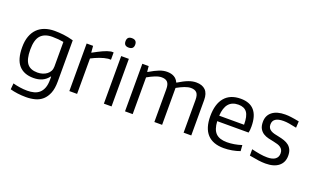

<svg xmlns="http://www.w3.org/2000/svg" viewBox="-98 -1294 3347 2048"><g transform="rotate(20 1575.5 -270.0)"><path d="M291 -69Q321 -69 348.5 -77.5Q376 -86 396.5 -101.5Q417 -117 429 -139.5Q441 -162 441 -191V-471Q414 -476 381.5 -479Q349 -482 313 -482Q225 -482 181 -434Q137 -386 137 -274Q137 -164 174 -116.5Q211 -69 291 -69ZM266 219Q218 219 171 213Q124 207 86 196L92 127Q129 137 171 143.5Q213 150 255 150Q297 150 332 140.5Q367 131 392 108.5Q417 86 431 49Q445 12 445 -43V-78H440Q383 0 271 0Q162 0 104.5 -65Q47 -130 47 -269Q47 -340 66 -392.5Q85 -445 120 -480Q155 -515 204.5 -532.5Q254 -550 314 -550Q362 -550 415.5 -544Q469 -538 529 -521V-53Q529 27 508 79Q487 131 451.5 162.5Q416 194 368 206.5Q320 219 266 219Z M680 -540H753L759 -466H763Q819 -497 866 -519Q913 -541 955 -549H983V-466H952Q907 -460 859.5 -442.5Q812 -425 768 -402V0H680Z M1072 -540H1159V0H1072ZM1115 -652Q1061 -652 1061 -705Q1061 -759 1115 -759Q1171 -759 1171 -705Q1171 -652 1115 -652Z M1312 -540H1384L1390 -477H1395Q1459 -515 1504 -532.5Q1549 -550 1591 -550Q1688 -550 1720 -476H1724Q1789 -516 1835 -533Q1881 -550 1922 -550Q1991 -550 2027.5 -513.5Q2064 -477 2064 -402V0H1977V-372Q1977 -428 1955.5 -451.5Q1934 -475 1889 -475Q1858 -475 1818.5 -460Q1779 -445 1733 -419V0H1645V-372Q1645 -428 1623.5 -451.5Q1602 -475 1557 -475Q1525 -475 1484.5 -459Q1444 -443 1399 -417V0H1312Z M2426 -481Q2282 -481 2272 -300H2554Q2554 -398 2523 -439.5Q2492 -481 2426 -481ZM2434 9Q2310 9 2247 -59.5Q2184 -128 2184 -263Q2184 -402 2246.5 -475.5Q2309 -549 2428 -549Q2635 -549 2635 -308Q2635 -262 2628 -238H2272Q2277 -144 2318.5 -103Q2360 -62 2445 -62Q2483 -62 2526 -69Q2569 -76 2611 -90L2616 -23Q2576 -8 2527.5 0.5Q2479 9 2434 9Z M2908 11Q2872 11 2830 5.5Q2788 0 2725 -12V-84Q2775 -72 2819.5 -64.5Q2864 -57 2904 -57Q2964 -57 2994.5 -80Q3025 -103 3025 -145Q3025 -168 3017 -183.5Q3009 -199 2994 -210Q2979 -221 2958 -227.5Q2937 -234 2912 -239Q2881 -245 2849 -252.5Q2817 -260 2791 -276.5Q2765 -293 2748.5 -321.5Q2732 -350 2732 -398Q2732 -471 2784.5 -512Q2837 -553 2931 -553Q2948 -553 2964 -552Q2980 -551 2998 -548.5Q3016 -546 3038 -542.5Q3060 -539 3090 -533L3086 -460Q3035 -471 3001 -476.5Q2967 -482 2938 -482Q2817 -482 2817 -400Q2817 -376 2826.5 -360.5Q2836 -345 2853 -335Q2870 -325 2893 -319Q2916 -313 2943 -308Q2979 -301 3009.5 -290.5Q3040 -280 3062.5 -262Q3085 -244 3097.5 -216.5Q3110 -189 3110 -149Q3110 -74 3057.5 -31.5Q3005 11 2908 11Z"/></g></svg>

Font: EncodeSans
Style: Regular
Weight: 400
Designer: Pablo Impallari, Andres Torresi
Foundry: Pablo Impallari, Andres Torresi
Version: Version 1.000; ttfautohint (v1.4.1)